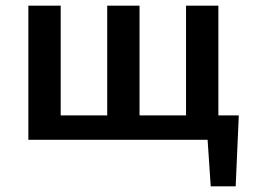

<svg xmlns="http://www.w3.org/2000/svg" viewBox="-20 -493 897 677"><path d="M822 -86 811 164H723L712 0H80V-473H194V-86H358V-473H472V-86H636V-473H750V-86Z"/></svg>

Font: Ysabeau SC
Style: Bold
Weight: 700
Designer: Christian Thalmann (Catharsis Fonts)
Version: Version 0.003